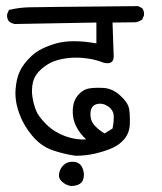

<svg xmlns="http://www.w3.org/2000/svg" viewBox="-20 -577 540 639"><path d="M215.8 42Q199.2 39.1 186.5 27.8Q173.8 16.6 176.8 0Q179.7 -16.6 192.4 -28.3Q205.1 -40 224.6 -38.6Q244.1 -37.1 252.4 -22Q260.7 -6.8 258.8 10.7Q256.8 28.3 245.1 35.2Q233.4 42 215.8 42ZM231.4 -58.6Q190.4 -64.5 153.3 -77.6Q116.2 -90.8 87.4 -125Q58.6 -159.2 43.9 -199.7Q29.3 -240.2 31.7 -277.8Q34.2 -315.4 46.4 -340.8Q58.6 -366.2 85.9 -391.6Q113.3 -417 165.5 -432.1Q217.8 -447.3 300.8 -432.6V-502L29.3 -497.1Q18.6 -499 9.8 -505.9Q2 -515.6 3.9 -530.3L9.8 -543.9Q42 -551.8 76.2 -552.7Q110.4 -553.7 439.5 -556.6L453.1 -549.8Q460.9 -540 459 -525.4L453.1 -511.7Q442.4 -504.9 431.6 -502.9L354.5 -502L358.4 -389.6Q358.4 -360.4 325.2 -368.2Q297.9 -378.9 268.6 -382.8Q239.3 -386.7 211.9 -384.3Q184.6 -381.8 162.1 -374Q139.6 -366.2 117.7 -347.2Q95.7 -328.1 89.8 -303.7Q84 -279.3 87.9 -254.4Q91.8 -229.5 100.1 -209Q108.4 -188.5 134.8 -162.6Q161.1 -136.7 197.8 -123.5Q234.4 -110.4 266.6 -113.3Q245.1 -132.8 232.9 -157.7Q220.7 -182.6 222.2 -211.9Q223.6 -241.2 239.7 -260.3Q255.9 -279.3 276.9 -282.7Q297.9 -286.1 326.2 -284.2Q354.5 -282.2 380.4 -258.8Q406.2 -235.4 409.7 -214.4Q413.1 -193.4 412.1 -164.6Q411.1 -135.7 395 -115.7Q378.9 -95.7 355 -85Q331.1 -74.2 298.8 -66.4Q266.6 -58.6 231.4 -58.6ZM354.5 -149.4Q359.4 -172.9 358.4 -191.9Q357.4 -210.9 339.4 -223.1Q321.3 -235.4 302.2 -230.5Q283.2 -225.6 281.2 -202.6Q279.3 -179.7 291 -164.1Q302.7 -148.4 328.1 -132.8Z"/></svg>

Font: NaikaiFont
Style: Regular
Weight: 400
Version: Version 1.67